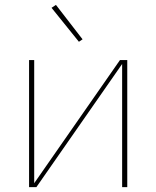

<svg xmlns="http://www.w3.org/2000/svg" viewBox="-20 -766 640 786"><path d="M99 0V-520H120V-16L471 -520H501V0H480V-504L129 0ZM303 -595 191 -734 209 -746 318 -605Z"/></svg>

Font: Zed Sans Thin Extended
Style: Regular
Weight: 100
Width: 7
Designer: Belleve Invis
Foundry: Belleve Invis
Version: Version 1.0.0; ttfautohint (v1.8.4)